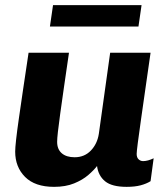

<svg xmlns="http://www.w3.org/2000/svg" viewBox="-20 -716 640 746"><path d="M190 10Q116 10 77.5 -28.5Q39 -67 39 -127Q39 -141 42.5 -173Q46 -205 53 -253.5Q60 -302 69.5 -367Q79 -432 91 -511H248Q237 -436 228.5 -377Q220 -318 214 -274.5Q208 -231 205 -204Q202 -177 202 -165Q202 -136 220 -120.5Q238 -105 270 -105Q308 -105 333 -131Q358 -157 364 -196L408 -511H565Q555 -442 545.5 -375Q536 -308 528 -252.5Q520 -197 515.5 -161.5Q511 -126 511 -118Q511 -104 518.5 -97Q526 -90 536 -90Q554 -90 577 -101L565 -12Q549 -2 526.5 4Q504 10 472 10Q415 10 388.5 -11.5Q362 -33 357 -71Q345 -55 323 -36Q301 -17 268 -3.5Q235 10 190 10ZM174 -613 186 -696H530L518 -613Z"/></svg>

Font: Chivo Mono Medium
Style: Bold Italic
Weight: 700
Italic angle: -8.05°
Monospace: yes
Version: Version 1.008